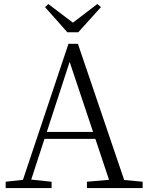

<svg xmlns="http://www.w3.org/2000/svg" viewBox="-20 -956 752 976"><path d="M377.9 -792H322.3L209 -919.9L225.6 -935.5L350.6 -840.8L474.6 -935.5L493.2 -919.9ZM217.8 -285.2H453.1L334 -641.6ZM611.3 -41 705.1 -32.2V0H421.9V-32.2L534.2 -42L464.8 -250H206.1L138.7 -43L242.2 -32.2V0H8.8V-32.2L96.7 -42L328.1 -733.4H376Z"/></svg>

Font: GenYoMin JP Light
Style: Regular
Weight: 300
Version: Version 1.001;PS 1;hotconv 16.6.51;makeotf.lib2.5.65220 DEVE